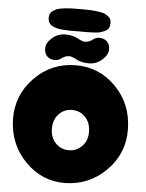

<svg xmlns="http://www.w3.org/2000/svg" viewBox="-65 -1083 862 1135"><g transform="rotate(5 366.0 -515.0)"><path d="M366 1Q509 -2 609.5 -104Q710 -206 707 -349Q705 -498 605 -599Q505 -700 366 -698Q223 -697 123 -594.5Q23 -492 25 -349Q28 -200 127.5 -98.5Q227 3 366 1ZM259 -313Q259 -367 291 -400Q323 -433 369 -433Q415 -433 447 -400Q479 -367 479 -313Q480 -260 447.5 -227Q415 -194 369 -194Q323 -194 291 -227Q259 -260 259 -313ZM241 -718Q262 -718 281.5 -733Q301 -748 326 -748Q339 -748 369 -732Q399 -716 443 -716Q487 -716 521 -746Q555 -776 555 -809Q555 -839 537 -855.5Q519 -872 492 -872Q471 -872 451.5 -856.5Q432 -841 407 -841Q394 -841 364 -857.5Q334 -874 290 -874Q246 -874 212 -844.5Q178 -815 178 -781Q178 -751 195.5 -734.5Q213 -718 241 -718ZM386 -899Q412 -899 426 -899Q440 -899 462.5 -900.5Q485 -902 497.5 -906Q510 -910 524 -917Q538 -924 544 -935.5Q550 -947 550 -963Q550 -976 546 -986Q542 -996 532.5 -1003Q523 -1010 514 -1015Q505 -1020 488 -1023Q471 -1026 460.5 -1027.5Q450 -1029 429 -1030Q408 -1031 398 -1031Q388 -1031 366 -1031Q344 -1031 334.5 -1031Q325 -1031 304 -1030Q283 -1029 272 -1027.5Q261 -1026 244.5 -1023Q228 -1020 219 -1015Q210 -1010 200.5 -1003Q191 -996 187 -986Q183 -976 183 -963Q183 -947 189.5 -935.5Q196 -924 208 -917.5Q220 -911 235.5 -906.5Q251 -902 269.5 -901Q288 -900 307.5 -899Q327 -898 346 -899Q359 -899 366 -899Q373 -899 386 -899Z"/></g></svg>

Font: Cherry Bomb
Style: Regular
Weight: 400
Designer: satsuyako
Foundry: satsuyako
Version: Version 4.0